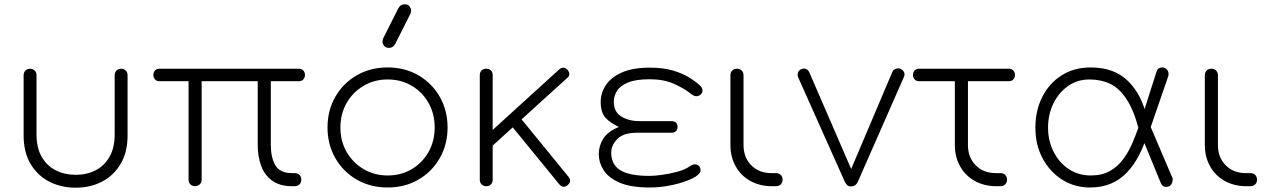

<svg xmlns="http://www.w3.org/2000/svg" viewBox="-20 -867 5923 894"><path d="M332 7Q264 7 209 -21.5Q154 -50 122 -104.5Q90 -159 90 -236V-517Q90 -530 98.5 -538.5Q107 -547 120 -547Q133 -547 141.5 -538.5Q150 -530 150 -517V-242Q150 -179 174 -137Q198 -95 239.5 -74Q281 -53 332 -53Q384 -53 425 -74Q466 -95 490 -137Q514 -179 514 -242V-517Q514 -530 522.5 -538.5Q531 -547 544 -547Q557 -547 565.5 -538.5Q574 -530 574 -517V-236Q574 -159 542 -104.5Q510 -50 455.5 -21.5Q401 7 332 7Z M888 0Q875 0 866.5 -8.5Q858 -17 858 -30V-489H721Q709 -489 701.5 -497.5Q694 -506 694 -518Q694 -530 701.5 -538.5Q709 -547 721 -547H1373Q1385 -547 1392.5 -538.5Q1400 -530 1400 -518Q1400 -506 1392.5 -497.5Q1385 -489 1373 -489H1241V-192Q1241 -134 1262 -97.5Q1283 -61 1340 -61H1352Q1366 -61 1374.5 -52.5Q1383 -44 1383 -30Q1383 -17 1374.5 -8.5Q1366 0 1352 0H1339Q1284 0 1248.5 -25Q1213 -50 1196.5 -93.5Q1180 -137 1180 -192V-489H919V-30Q919 -17 910 -8.5Q901 0 888 0Z M1785 6Q1705 6 1641.5 -30.5Q1578 -67 1541.5 -130.5Q1505 -194 1505 -273Q1505 -353 1541.5 -416.5Q1578 -480 1641.5 -516.5Q1705 -553 1785 -553Q1865 -553 1928 -516.5Q1991 -480 2027.5 -416.5Q2064 -353 2064 -273Q2064 -194 2027.5 -130.5Q1991 -67 1928 -30.5Q1865 6 1785 6ZM1785 -50Q1848 -50 1897.5 -79.5Q1947 -109 1975.5 -159.5Q2004 -210 2004 -274Q2004 -337 1975.5 -387.5Q1947 -438 1897.5 -467.5Q1848 -497 1785 -497Q1723 -497 1673 -467.5Q1623 -438 1594 -387.5Q1565 -337 1565 -273Q1565 -210 1594 -159.5Q1623 -109 1673 -79.5Q1723 -50 1785 -50ZM1792 -644Q1776 -644 1768.5 -653.5Q1761 -663 1761 -671Q1761 -676 1762 -680Q1763 -684 1764 -688L1833 -825Q1839 -837 1846.5 -842Q1854 -847 1863 -847Q1880 -847 1887 -837.5Q1894 -828 1894 -820Q1894 -816 1893.5 -811.5Q1893 -807 1891 -803L1822 -666Q1816 -654 1808.5 -649Q1801 -644 1792 -644Z M2254 -171 2218 -211 2584 -544Q2594 -552 2603.5 -552Q2613 -552 2622 -542Q2631 -532 2631 -522Q2631 -512 2621 -504ZM2244 0Q2231 0 2222.5 -8.5Q2214 -17 2214 -30V-517Q2214 -531 2222.5 -539Q2231 -547 2244 -547Q2258 -547 2266 -539Q2274 -531 2274 -517V-30Q2274 -17 2266 -8.5Q2258 0 2244 0ZM2623 -5Q2613 4 2602.5 2.5Q2592 1 2584 -9L2347 -299L2390 -334L2627 -44Q2635 -34 2634.5 -24Q2634 -14 2623 -5Z M3005 6Q2916 6 2864 -17Q2812 -40 2790 -75.5Q2768 -111 2768 -149Q2768 -188 2789 -221.5Q2810 -255 2862 -276Q2822 -294 2799.5 -318.5Q2777 -343 2777 -393Q2777 -434 2801 -470.5Q2825 -507 2875.5 -529.5Q2926 -552 3005 -552Q3066 -552 3110 -539.5Q3154 -527 3185 -508.5Q3216 -490 3237 -471Q3243 -466 3247 -459.5Q3251 -453 3251 -446Q3251 -434 3242 -426.5Q3233 -419 3223 -419Q3216 -419 3210 -422Q3204 -425 3196 -431Q3165 -456 3117.5 -477Q3070 -498 3005 -498Q2941 -498 2904.5 -483Q2868 -468 2853 -444Q2838 -420 2838 -393Q2838 -346 2873 -324.5Q2908 -303 2957 -303H3106Q3119 -303 3127 -296.5Q3135 -290 3135 -276Q3135 -264 3127.5 -256.5Q3120 -249 3107 -249H2947Q2883 -249 2854.5 -220Q2826 -191 2826 -156Q2826 -100 2869 -74Q2912 -48 3005 -48Q3026 -48 3060 -52.5Q3094 -57 3129 -66Q3164 -75 3186 -89Q3196 -95 3202 -98.5Q3208 -102 3215 -102Q3226 -102 3234 -94.5Q3242 -87 3242 -74Q3242 -67 3238.5 -62.5Q3235 -58 3230 -53Q3213 -38 3176.5 -24.5Q3140 -11 3095 -2.5Q3050 6 3005 6Z M3570 0Q3515 -1 3472 -25.5Q3429 -50 3405 -93.5Q3381 -137 3381 -192V-516Q3381 -530 3389.5 -538.5Q3398 -547 3411 -547Q3425 -547 3433.5 -538.5Q3442 -530 3442 -516V-192Q3442 -134 3478 -97.5Q3514 -61 3571 -61H3593Q3607 -61 3615.5 -52.5Q3624 -44 3624 -30Q3624 -17 3615.5 -8.5Q3607 0 3593 0Z M3942 1Q3923 1 3914 -20L3696 -508Q3692 -519 3696 -529.5Q3700 -540 3711 -545Q3722 -550 3732.5 -546Q3743 -542 3748 -531L3962 -37H3925L4135 -532Q4140 -543 4151.5 -547Q4163 -551 4174 -546Q4185 -541 4189.5 -530.5Q4194 -520 4189 -509L3974 -20Q3964 1 3942 1Z M4615 0Q4560 -1 4517 -25.5Q4474 -50 4450 -93.5Q4426 -137 4426 -192V-489H4258Q4246 -489 4238.5 -497.5Q4231 -506 4231 -518Q4231 -530 4238.5 -538.5Q4246 -547 4258 -547H4679Q4691 -547 4698.5 -538.5Q4706 -530 4706 -518Q4706 -506 4698.5 -497.5Q4691 -489 4679 -489H4487V-192Q4487 -134 4523 -97.5Q4559 -61 4616 -61H4638Q4652 -61 4660.5 -52.5Q4669 -44 4669 -30Q4669 -17 4660.5 -8.5Q4652 0 4638 0Z M5056 6Q4984 6 4926.5 -30Q4869 -66 4835 -129Q4801 -192 4801 -273Q4801 -352 4833 -415.5Q4865 -479 4923 -516Q4981 -553 5059 -553Q5169 -553 5233.5 -488.5Q5298 -424 5320 -319L5283 -263Q5259 -355 5225 -406Q5191 -457 5148.5 -477Q5106 -497 5053 -497Q4996 -497 4952.5 -466Q4909 -435 4884.5 -384.5Q4860 -334 4860 -273Q4860 -212 4885.5 -161Q4911 -110 4956 -80Q5001 -50 5059 -50Q5111 -50 5147.5 -70.5Q5184 -91 5209 -124.5Q5234 -158 5251 -197.5Q5268 -237 5282 -276L5324 -246Q5307 -189 5283 -143Q5259 -97 5227 -63.5Q5195 -30 5152.5 -12Q5110 6 5056 6ZM5414 3Q5393 5 5385 -15L5281 -268L5328 -299L5439 -39Q5441 -36 5440.5 -34Q5440 -32 5440 -30Q5440 -17 5433 -7.5Q5426 2 5414 3ZM5328 -246 5282 -273 5365 -533Q5368 -543 5375 -548Q5382 -553 5392 -553Q5404 -553 5412.5 -544.5Q5421 -536 5421 -522Q5421 -521 5421 -518.5Q5421 -516 5420 -513Z M5779 0Q5724 -1 5681 -25.5Q5638 -50 5614 -93.5Q5590 -137 5590 -192V-516Q5590 -530 5598.5 -538.5Q5607 -547 5620 -547Q5634 -547 5642.5 -538.5Q5651 -530 5651 -516V-192Q5651 -134 5687 -97.5Q5723 -61 5780 -61H5802Q5816 -61 5824.5 -52.5Q5833 -44 5833 -30Q5833 -17 5824.5 -8.5Q5816 0 5802 0Z"/></svg>

Font: ComfortaaLight
Style: Regular
Weight: 300
Designer: Johan Aakerlund
Foundry: Johan Aakerlund
Version: Version 3.104; ttfautohint (v1.8.1.43-b0c9)